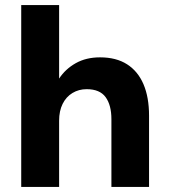

<svg xmlns="http://www.w3.org/2000/svg" viewBox="-20 -740 669 760"><path d="M64 0V-720H214V-429Q239 -467 280 -490Q321 -513 376 -513Q440 -513 483 -485.5Q526 -458 548 -406.5Q570 -355 570 -282V0H421V-268Q421 -324 398 -355.5Q375 -387 323 -387Q292 -387 267 -372Q242 -357 228 -329Q214 -301 214 -262V0Z"/></svg>

Font: DM Sans 18pt Black
Style: Regular
Weight: 900
Designer: Colophon Foundry, Jonny Pinhorn
Foundry: Colophon Foundry
Version: Version 4.004;gftools[0.9.30]